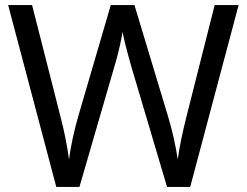

<svg xmlns="http://www.w3.org/2000/svg" viewBox="-20 -734 970 754"><path d="M917 -714 727 0H636L497 -468Q489 -497 481 -526Q473 -555 468 -577.5Q463 -600 461 -609Q460 -596 450.5 -553.5Q441 -511 427 -465L292 0H201L12 -714H106L217 -278Q229 -232 237.5 -189Q246 -146 251 -108Q256 -147 266 -193Q276 -239 289 -283L415 -714H508L639 -280Q653 -234 663 -188.5Q673 -143 678 -108Q683 -145 692 -188.5Q701 -232 713 -279L823 -714Z"/></svg>

Font: Noto Sans Buhid
Style: Regular
Weight: 400
Designer: Monotype Design Team
Foundry: Monotype Imaging Inc.
Version: Version 2.001